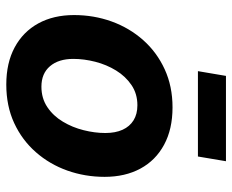

<svg xmlns="http://www.w3.org/2000/svg" viewBox="-86 -669 767 635"><g transform="rotate(90 297.5 -351.5)"><path d="M259.8 11.2Q188 11.2 136.5 -16.6Q85 -44.4 57.4 -94.7Q29.8 -145 29.8 -212.9Q29.8 -278.3 51 -337.2Q72.3 -396 112.5 -441.4Q152.8 -486.8 209.2 -512.7Q265.6 -538.6 335 -538.6Q407.2 -538.6 458.7 -510.7Q510.3 -482.9 537.6 -432.4Q564.9 -381.8 564.9 -314Q564.9 -249.5 544.2 -190.9Q523.4 -132.3 483.4 -86.7Q443.4 -41 387 -14.9Q330.6 11.2 259.8 11.2ZM266.6 -105Q305.2 -105 334.2 -124.5Q363.3 -144 382.3 -175.8Q401.4 -207.5 410.6 -244.6Q419.9 -281.7 419.9 -316.4Q419.9 -349.6 409.2 -373.3Q398.4 -397 377.9 -409.7Q357.4 -422.4 328.1 -422.4Q290 -422.4 261.2 -402.8Q232.4 -383.3 213.1 -351.8Q193.8 -320.3 184.3 -283.2Q174.8 -246.1 174.8 -210.4Q174.8 -161.6 199 -133.3Q223.1 -105 266.6 -105ZM513.2 -715.3 497.6 -622.6H215.3L231 -715.3Z"/></g></svg>

Font: Inter 24pt
Style: Bold Italic
Weight: 700
Italic angle: -9.3988°
Version: Version 4.001;git-66647c0bb